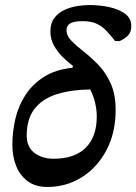

<svg xmlns="http://www.w3.org/2000/svg" viewBox="-20 -728 541 762"><path d="M168 14Q120 14 89 -9.5Q58 -33 43.5 -71Q29 -109 29 -154Q29 -205 41 -256.5Q53 -308 81 -351Q109 -394 154.5 -423Q200 -452 267 -459L270 -466Q250 -481 229 -501.5Q208 -522 194 -547.5Q180 -573 180 -603Q180 -636 196 -657Q212 -678 236.5 -689Q261 -700 287.5 -704Q314 -708 334 -708Q377 -708 415 -699.5Q453 -691 477 -673Q501 -655 501 -625Q501 -599 487 -586Q473 -573 455 -565H437Q419 -588 402 -606Q385 -624 363 -634Q341 -644 308 -644Q273 -644 258.5 -635Q244 -626 244 -609Q244 -586 263.5 -566Q283 -546 312.5 -523Q342 -500 371 -470Q400 -440 419.5 -396.5Q439 -353 439 -292Q439 -201 402.5 -132Q366 -63 304.5 -24.5Q243 14 168 14ZM338 -373Q262 -372 205 -354Q148 -336 117 -296Q86 -256 86 -189Q86 -145 116.5 -121.5Q147 -98 193 -98Q276 -98 320 -141.5Q364 -185 364 -265Q364 -292 357.5 -320Q351 -348 338 -373Z"/></svg>

Font: STIX Two Text SemiBold
Style: Italic
Weight: 600
Italic angle: -12°
Designer: Ross Mills, John Hudson & Paul Hanslow, Tiro Typeworks Ltd; with prior portions MicroPress Inc. and Coen Hoffman, Elsevi
Foundry: Tiro Typeworks Ltd
Version: Version 2.13 b171